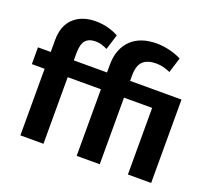

<svg xmlns="http://www.w3.org/2000/svg" viewBox="-121 -873 1143 1032"><g transform="rotate(20 451.0 -357.5)"><path d="M262 -715Q298 -715 332 -706Q366 -697 392 -682L365 -595Q348 -603 332.5 -608Q317 -613 298 -613Q258 -613 239.5 -591Q221 -569 221 -516V-477H411V-521Q411 -568 425 -604Q439 -640 465 -665Q491 -690 527.5 -702.5Q564 -715 609 -715Q647 -715 685 -705.5Q723 -696 752 -681L725 -594Q707 -602 687 -607.5Q667 -613 645 -613Q594 -613 568.5 -589Q543 -565 543 -506V-477H837V0H704V-381H543V0H411V-381H221V0H89V-381H16V-477H89V-544Q89 -628 136 -671.5Q183 -715 262 -715Z"/></g></svg>

Font: Mukta Mahee
Style: Bold
Weight: 700
Designer: Shuchita Grover, Noopur Datye, Girish Dalvi, Yashodeep Gholap
Foundry: Ek Type
Version: Version 2.538;PS 1.000;hotconv 16.6.51;makeotf.lib2.5.65220;